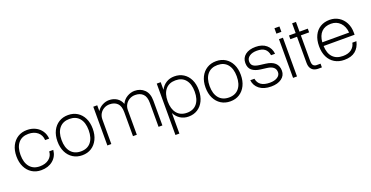

<svg xmlns="http://www.w3.org/2000/svg" viewBox="-30 -1403 4501 2328"><g transform="rotate(-20 2221.0 -239.0)"><path d="M42.5 -252Q42.5 -330 71.2 -388Q100 -446 151.2 -478Q202.5 -510 270 -510Q331 -510 379 -486Q427 -462 456 -419.2Q485 -376.5 489.5 -319.5H437Q434 -384 388.5 -422Q343 -460 270 -460Q186.5 -460 140.8 -405.5Q95 -351 95 -252Q95 -152.5 141 -97.2Q187 -42 270 -42Q342.5 -42 388 -77.8Q433.5 -113.5 437 -174H489.5Q481.5 -91 421.5 -41.5Q361.5 8 270 8Q202.5 8 151.2 -24.5Q100 -57 71.2 -115.5Q42.5 -174 42.5 -252Z M572 -252Q572 -330 600.8 -388Q629.5 -446 681 -478Q732.5 -510 800.5 -510Q868.5 -510 919.2 -478Q970 -446 998.5 -388Q1027 -330 1027 -252Q1027 -174 998.5 -115.5Q970 -57 919.2 -24.5Q868.5 8 800.5 8Q732.5 8 681 -24.5Q629.5 -57 600.8 -115.5Q572 -174 572 -252ZM974.5 -252Q974.5 -351 929 -405.5Q883.5 -460 800.5 -460Q717 -460 670.8 -405.5Q624.5 -351 624.5 -252Q624.5 -152.5 670.8 -97.2Q717 -42 800.5 -42Q883.5 -42 929 -97.2Q974.5 -152.5 974.5 -252Z M1454.5 -309.5Q1454.5 -388.5 1417.8 -424.2Q1381 -460 1318.5 -460Q1278 -460 1245.5 -441.5Q1213 -423 1194 -390.8Q1175 -358.5 1175 -316.5V0H1124V-500H1175V-425.5Q1201.5 -466 1243.5 -488Q1285.5 -510 1328.5 -510Q1385.5 -510 1428.2 -482.8Q1471 -455.5 1490.5 -403Q1514 -454 1561.5 -482Q1609 -510 1658.5 -510Q1734.5 -510 1784.2 -461.5Q1834 -413 1834 -320.5V0H1784.5V-309.5Q1784.5 -388.5 1747.8 -424.2Q1711 -460 1648.5 -460Q1608 -460 1575.2 -441.5Q1542.5 -423 1523.2 -390.8Q1504 -358.5 1504 -316.5V0H1454.5Z M1943 -500H1994V-401.5Q2020.5 -453 2066.2 -481.5Q2112 -510 2171.5 -510Q2238.5 -510 2289 -478Q2339.5 -446 2367.5 -388Q2395.5 -330 2395.5 -252Q2395.5 -174 2367.5 -115.5Q2339.5 -57 2289 -24.5Q2238.5 8 2171.5 8Q2112 8 2066.2 -21Q2020.5 -50 1994 -101.5V163H1943ZM2342.5 -252Q2342.5 -351 2297.2 -405.5Q2252 -460 2169 -460Q2085.5 -460 2039.8 -405.5Q1994 -351 1994 -252Q1994 -152.5 2039.8 -97.2Q2085.5 -42 2169 -42Q2252 -42 2297.2 -97.2Q2342.5 -152.5 2342.5 -252Z M2482.5 -252Q2482.5 -330 2511.2 -388Q2540 -446 2591.5 -478Q2643 -510 2711 -510Q2779 -510 2829.8 -478Q2880.5 -446 2909 -388Q2937.5 -330 2937.5 -252Q2937.5 -174 2909 -115.5Q2880.5 -57 2829.8 -24.5Q2779 8 2711 8Q2643 8 2591.5 -24.5Q2540 -57 2511.2 -115.5Q2482.5 -174 2482.5 -252ZM2885 -252Q2885 -351 2839.5 -405.5Q2794 -460 2711 -460Q2627.5 -460 2581.2 -405.5Q2535 -351 2535 -252Q2535 -152.5 2581.2 -97.2Q2627.5 -42 2711 -42Q2794 -42 2839.5 -97.2Q2885 -152.5 2885 -252Z M3263 -221 3187.5 -230.5Q3115 -239.5 3076.2 -271.5Q3037.5 -303.5 3037.5 -367Q3037.5 -432.5 3086.5 -470.8Q3135.5 -509 3220 -509Q3304.5 -509 3356 -466.2Q3407.5 -423.5 3415 -349.5H3363.5Q3354 -406 3319.2 -433Q3284.5 -460 3219 -460Q3159.5 -460 3123.2 -435Q3087 -410 3087 -369Q3087 -329 3113 -310.2Q3139 -291.5 3191.5 -285L3266.5 -275.5Q3423 -255.5 3423 -128Q3423 -66 3372 -29Q3321 8 3237.5 8Q3142.5 8 3086.5 -35.8Q3030.5 -79.5 3022.5 -150.5H3076Q3094.5 -41 3238 -41Q3298 -41 3335 -64.8Q3372 -88.5 3372 -128Q3372 -207.5 3263 -221Z M3513.5 -642.5H3578V-573H3513.5ZM3520 -500H3571V0H3520Z M3892 -48V0H3840Q3815 0 3791 -10.8Q3767 -21.5 3751.2 -47.2Q3735.5 -73 3735.5 -118V-452H3649.5V-500H3735.5V-625.5H3785V-500H3892V-452H3785V-124Q3785 -78 3801.5 -63Q3818 -48 3841 -48Z M3947 -252Q3947 -331.5 3975 -389.5Q4003 -447.5 4054.5 -478.8Q4106 -510 4175.5 -510Q4241 -510 4291.8 -478.2Q4342.5 -446.5 4371.2 -391.5Q4400 -336.5 4400 -265.5V-236.5H4000Q4003.5 -141.5 4050 -91.8Q4096.5 -42 4181.5 -42Q4250 -42 4290.8 -73Q4331.5 -104 4341.5 -155.5H4394Q4377 -78 4324.8 -35Q4272.5 8 4181.5 8Q4110 8 4057.2 -23.8Q4004.5 -55.5 3975.8 -113.8Q3947 -172 3947 -252ZM4175.5 -460Q4096.5 -460 4052 -415Q4007.5 -370 4000.5 -284H4346.5Q4340 -364.5 4293.2 -412.2Q4246.5 -460 4175.5 -460Z"/></g></svg>

Font: Overused Grotesk Light
Style: Regular
Weight: 300
Version: Version 0.004